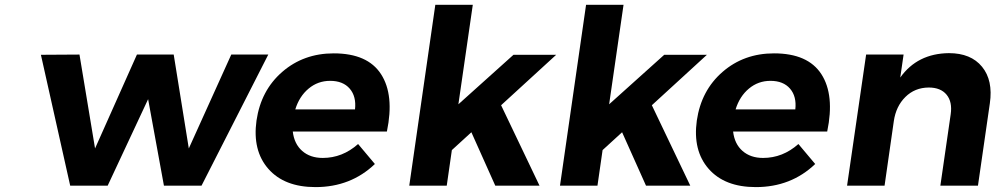

<svg xmlns="http://www.w3.org/2000/svg" viewBox="-20 -762 4086 788"><path d="M147.9 -537.1 306.2 -538.1 370.1 -152.8 542 -538.1H692.9L754.9 -152.8L929.2 -538.1H1081.1L807.1 0H652.8L587.9 -355L421.9 0H268.1Z M1032.7 -267.1Q1050.8 -391.1 1138.4 -467Q1226.1 -543 1349.6 -543Q1488.8 -543 1543.9 -457.5Q1599.1 -372.1 1567.9 -222.2H1181.6Q1187.5 -171.4 1220.2 -142.6Q1252.9 -113.8 1304.7 -113.8Q1385.3 -113.8 1449.7 -170.9L1518.6 -88.9Q1419.4 5.9 1274.9 5.9Q1147 5.9 1081.3 -69.1Q1015.6 -144 1032.7 -267.1ZM1191.9 -313H1437Q1442.9 -366.2 1415.3 -398.2Q1387.7 -430.2 1335 -430.2Q1284.7 -430.2 1246.6 -398.4Q1208.5 -366.7 1191.9 -313Z M1659.7 0 1766.6 -742.2H1920.4L1861.3 -334L2087.4 -537.1H2262.7L2036.6 -330.1L2194.3 0H2012.7L1914.6 -219.2L1834.5 -146L1813.5 0Z M2278.3 0 2385.3 -742.2H2539.1L2480 -334L2706.1 -537.1H2881.3L2655.3 -330.1L2813 0H2631.3L2533.2 -219.2L2453.1 -146L2432.1 0Z M2839.8 -267.1Q2857.9 -391.1 2945.6 -467Q3033.2 -543 3156.7 -543Q3295.9 -543 3351.1 -457.5Q3406.2 -372.1 3375 -222.2H2988.8Q2994.6 -171.4 3027.3 -142.6Q3060.1 -113.8 3111.8 -113.8Q3192.4 -113.8 3256.8 -170.9L3325.7 -88.9Q3226.6 5.9 3082 5.9Q2954.1 5.9 2888.4 -69.1Q2822.8 -144 2839.8 -267.1ZM2999 -313H3244.1Q3250 -366.2 3222.4 -398.2Q3194.8 -430.2 3142.1 -430.2Q3091.8 -430.2 3053.7 -398.4Q3015.6 -366.7 2999 -313Z M3456.5 0 3534.7 -538.1H3688.5L3674.8 -443.8Q3745.1 -542.5 3874.5 -543.9Q3964.8 -543.9 4010.5 -488Q4056.2 -432.1 4042.5 -337.9L3993.7 0H3839.4L3881.8 -293Q3889.2 -343.8 3865 -373.3Q3840.8 -402.8 3791.5 -402.8Q3734.4 -402.3 3695.8 -364Q3657.2 -325.7 3648.4 -265.1L3610.4 0Z"/></svg>

Font: Trueno SemiBold
Style: Italic
Weight: 600
Designer: Julieta Ulanovsky
Foundry: Julieta Ulanovsky
Version: Version 3.001b | FøM Fix